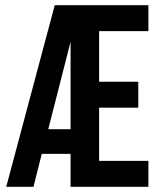

<svg xmlns="http://www.w3.org/2000/svg" viewBox="-20 -720 620 740"><path d="M252 -127H141L109 0H4L191 -700H552V-600H362V-405H513V-305H362V-100H552V0H252ZM252 -222V-559L166 -222Z"/></svg>

Font: SVN-Bebas Neue
Style: Bold
Weight: 700
Designer: Ryoichi Tsunekawa
Foundry: Ryoichi Tsunekawa
Version: Version 1.300; ttfautohint (v1.7.9-c794)